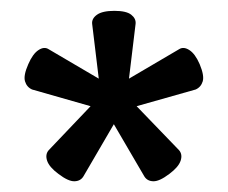

<svg xmlns="http://www.w3.org/2000/svg" viewBox="-20 -750 420 354"><path d="M217.8 -605 310.1 -659.2Q318.4 -664.6 329.1 -657.7Q339.8 -650.9 348.1 -631.8Q356.9 -610.8 353.8 -600.1Q350.6 -589.4 340.8 -585L231.9 -554.2L310.1 -473.1Q316.9 -465.3 313 -453.6Q309.1 -441.9 292 -429.2Q273.9 -415.5 262.7 -415.8Q251.5 -416 246.1 -424.8L189.9 -521L133.8 -424.8Q128.4 -416 117.2 -415.8Q106 -415.5 87.9 -429.2Q70.8 -441.9 66.9 -453.6Q63 -465.3 69.8 -473.1L147 -554.2L39.1 -585Q29.3 -589.4 26.1 -600.1Q22.9 -610.8 32.2 -631.8Q40.5 -650.9 51 -657.7Q61.5 -664.6 69.8 -659.2L162.1 -605L149.9 -706.1Q148.9 -715.8 158.9 -722.9Q168.9 -730 190.9 -730Q212.9 -730 221.9 -722.9Q231 -715.8 230 -706.1Z"/></svg>

Font: Berkshire Swash
Style: Regular
Weight: 400
Designer: Astigmatic (AOETI)
Foundry: Astigmatic (AOETI)
Version: Version 1.001